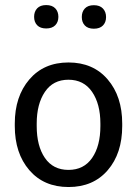

<svg xmlns="http://www.w3.org/2000/svg" viewBox="-20 -731 553 761"><path d="M125.5 -241.2V-231.4Q125.5 -152.3 158 -105Q190.4 -57.6 251.5 -57.6Q312.5 -57.6 345.2 -105.2Q377.9 -152.8 377.9 -231.4V-241.2Q377.9 -318.8 345 -366.9Q312 -415 251.2 -415Q190.4 -415 158 -366.9Q125.5 -318.8 125.5 -241.2ZM38.6 -231.4V-241.2Q38.6 -348.6 96.2 -416Q153.8 -483.4 251.5 -483.4Q349.1 -483.4 406.7 -416.3Q464.4 -349.1 464.4 -241.2V-231.4Q464.4 -123 407 -56.4Q349.6 10.3 251.7 10.3Q153.8 10.3 96.2 -56.6Q38.6 -123.5 38.6 -231.4ZM387.9 -629.9Q375.5 -617.2 352.1 -617.2Q328.6 -617.2 316.4 -629.9Q304.2 -642.6 304.2 -663.6Q304.2 -684.6 316.4 -697.5Q328.6 -710.4 352.1 -710.4Q375.5 -710.4 387.9 -697.3Q400.4 -684.1 400.4 -663.3Q400.4 -642.6 387.9 -629.9ZM199 -630.9Q186.5 -618.2 163.1 -618.2Q139.6 -618.2 127.4 -630.9Q115.2 -643.6 115.2 -664.3Q115.2 -685.1 127.4 -698Q139.6 -710.9 163.1 -710.9Q186.5 -710.9 199 -698Q211.4 -685.1 211.4 -664.3Q211.4 -643.6 199 -630.9Z"/></svg>

Font: Yantramanav
Style: Regular
Weight: 400
Version: Version 1.001;PS 1.0;hotconv 1.0.72;makeotf.lib2.5.5900; ttf